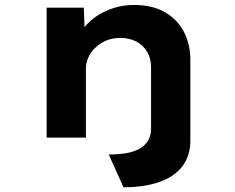

<svg xmlns="http://www.w3.org/2000/svg" viewBox="-20 -562 961 784"><path d="M484.3 202.7 424 68.8Q515.3 68.8 555.8 41.7Q596.3 14.7 596.9 -35.6V-286.9Q596.9 -323.5 580.7 -350.6Q564.5 -377.7 536.6 -392.4Q508.7 -407.1 471.6 -407.1Q437.9 -407.1 412.1 -395.7Q386.3 -384.3 367.8 -365.8Q349.3 -347.3 340.1 -326Q330.8 -304.7 330.8 -283.8V0H170.4V-530.7H322.2L325.1 -451.1Q346.5 -477.8 377.1 -497.9Q407.8 -517.9 445.9 -529.8Q484 -541.7 527.3 -541.7Q601.6 -541.7 652.6 -512.7Q703.6 -483.6 730.5 -432.8Q757.3 -382 757.3 -317V11.2Q757.3 74.9 724.2 117.6Q691 160.3 629.8 181.5Q568.6 202.7 484.3 202.7Z"/></svg>

Font: Lexend Peta
Style: Regular
Weight: 400
Designer: Bonnie Shaver-Troup, Thomas Jockin
Foundry: Lexend
Version: Version 1.007